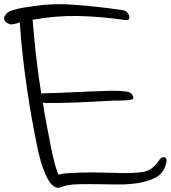

<svg xmlns="http://www.w3.org/2000/svg" viewBox="-69 -907 831 935"><path d="M522.5 -858.4Q552.7 -855.5 559.6 -830.1Q566.4 -805.7 539.1 -809.6Q417 -827.1 309.6 -829.1Q201.2 -831.1 88.9 -810.5Q90.8 -805.7 90.8 -800.8Q91.8 -794.9 91.8 -788.1Q98.6 -704.1 108.4 -620.1Q118.2 -536.1 131.8 -452.1Q177.7 -453.1 223.6 -455.1Q269.5 -457 315.4 -459Q321.3 -459 327.1 -459Q333 -460 338.9 -460Q349.6 -460 359.4 -460.9Q370.1 -460.9 380.9 -461.9Q422.9 -463.9 464.8 -464.8Q506.8 -465.8 547.9 -460.9Q570.3 -458 578.1 -440.4Q586.9 -423.8 566.4 -420.9Q549.8 -418 533.2 -418Q516.6 -417 501 -417Q491.2 -417 482.4 -417Q472.7 -416 463.9 -416Q386.7 -412.1 310.5 -408.2Q234.4 -405.3 157.2 -405.3Q152.3 -405.3 147.5 -406.2Q143.6 -406.2 139.6 -407.2Q140.6 -401.4 141.6 -395.5Q142.6 -389.6 143.6 -383.8Q143.6 -380.9 144.5 -375Q144.5 -375 144.5 -375Q149.4 -346.7 155.3 -314.5Q161.1 -282.2 168 -249Q178.7 -188.5 191.4 -134.8Q204.1 -81.1 216.8 -55.7Q229.5 -62.5 279.3 -64.5Q328.1 -67.4 377.9 -67.4Q411.1 -67.4 438.5 -66.4Q465.8 -66.4 476.6 -65.4Q485.4 -65.4 494.1 -65.4Q502.9 -65.4 510.7 -64.5Q510.7 -64.5 510.7 -64.5Q575.2 -62.5 625 -69.3Q673.8 -76.2 707 -127.9Q715.8 -142.6 729.5 -141.6Q742.2 -140.6 742.2 -126Q742.2 -125 742.2 -123Q733.4 -64.5 686.5 -41Q638.7 -17.6 573.2 -11.7Q538.1 -7.8 500 -8.8Q461.9 -8.8 423.8 -9.8Q365.2 -10.7 312.5 -9.8Q259.8 -8.8 225.6 4.9Q218.8 7.8 212.9 7.8Q210 7.8 207 6.8Q199.2 4.9 191.4 -1Q180.7 -8.8 170.9 -23.4Q161.1 -38.1 153.3 -55.7Q138.7 -88.9 128.9 -123Q120.1 -157.2 117.2 -169.9Q84 -325.2 61.5 -482.4Q38.1 -639.6 27.3 -797.9Q19.5 -794.9 11.7 -793Q2.9 -791 -4.9 -789.1Q-20.5 -785.2 -37.1 -796.9Q-48.8 -805.7 -48.8 -816.4Q-48.8 -820.3 -47.9 -824.2Q-38.1 -848.6 -7.8 -857.4Q22.5 -866.2 47.9 -870.1Q49.8 -870.1 51.8 -871.1Q54.7 -871.1 56.6 -871.1Q141.6 -886.7 223.6 -886.7Q256.8 -886.7 289.1 -883.8Q403.3 -876 522.5 -858.4Z"/></svg>

Font: Mrs Husband
Style: Regular
Weight: 400
Version: Version 1.0